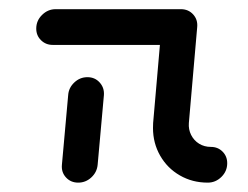

<svg xmlns="http://www.w3.org/2000/svg" viewBox="-20 -390 530 410"><path d="M147 0Q131.1 0 120.9 -11.1Q110.7 -22.2 112.2 -38.1L125.6 -187Q126.7 -202.6 138.7 -213.9Q150.7 -225.2 166.7 -225.2Q182.6 -225.2 192.8 -213.9Q203 -202.6 201.9 -187L188.5 -38.1Q187 -22.2 175 -11.1Q163 0 147 0ZM358.9 -294.1H92.6Q77.8 -294.1 67.6 -304.1Q57.4 -314.1 57.4 -328.9Q57.4 -345.9 69.8 -358.1Q82.2 -370.4 98.9 -370.4H365.2ZM465.2 -41.5Q465.2 -24.4 452.8 -12.2Q440.4 0 423.7 0Q390.7 0 364.1 -15.4Q337.4 -30.7 322 -57.6Q306.7 -84.4 306.7 -116.7Q306.7 -123.7 307 -127.4L324.8 -332.2Q326.7 -348.1 338.5 -359.3Q350.4 -370.4 366.3 -370.4Q382.2 -370.4 392.4 -359.3Q402.6 -348.1 401.1 -332.2L383.3 -127.4Q382.2 -113.7 388.1 -101.9Q394.1 -90 405.2 -83.1Q416.3 -76.3 430.4 -76.3Q445.2 -76.3 455.2 -66.3Q465.2 -56.3 465.2 -41.5Z"/></svg>

Font: 26F Galaxy Sans
Style: Bold Italic
Weight: 700
Italic angle: -5°
Designer: C₂₉H₂₅N₃O₅
Version: Version 1.200